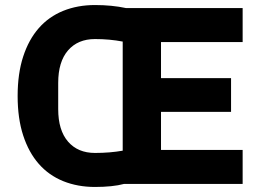

<svg xmlns="http://www.w3.org/2000/svg" viewBox="-20 -730 1038 762"><path d="M472 0Q450 6 420.5 9Q391 12 357 12Q288 12 231 -11Q174 -34 134 -79.5Q94 -125 72 -192.5Q50 -260 50 -349Q50 -438 72 -505.5Q94 -573 134 -618.5Q174 -664 231 -687Q288 -710 357 -710Q424 -710 480 -698H943V-563H619V-420H897V-286H619V-135H943V0ZM357 -123Q416 -123 467 -132V-565Q441 -570 413.5 -572.5Q386 -575 357 -575Q289 -575 250 -530Q211 -485 211 -401V-297Q211 -213 250 -168Q289 -123 357 -123Z"/></svg>

Font: Aneliza ExtraBold
Style: Regular
Weight: 800
Designer: Mike Abbink, Paul van der Laan, Pieter van Rosmalen
Foundry: Bold Monday
Version: Version 3.001;September 8, 2019;FontCreator 11.5.0.2425 64-b